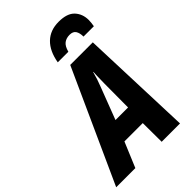

<svg xmlns="http://www.w3.org/2000/svg" viewBox="-335 -1052 1155 1155"><g transform="rotate(-45 242.0 -474.5)"><path d="M-60 0 265 -716H457L483 0H327L326 -160H170L103 0ZM223 -289H330L331 -489Q332 -514 332 -538Q332 -562 334 -588H332Q326 -564 318.5 -541Q311 -518 301 -493ZM223 -780Q237 -862 282 -905.5Q327 -949 399 -949Q471 -949 503 -914.5Q535 -880 535 -828Q535 -816 533.5 -804Q532 -792 530 -780H442Q442 -811 430.5 -829Q419 -847 390 -847Q362 -847 342.5 -832.5Q323 -818 313 -780Z"/></g></svg>

Font: Noto Sans Condensed ExtraBold
Style: Italic
Weight: 800
Width: 3
Italic angle: -12°
Designer: Monotype Design Team
Foundry: Monotype Imaging Inc.
Version: Version 2.013; ttfautohint (v1.8.4.7-5d5b)